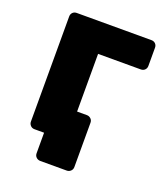

<svg xmlns="http://www.w3.org/2000/svg" viewBox="-121 -605 700 807"><g transform="rotate(20 229.5 -201.5)"><path d="M153 117Q142 117 134.5 110Q127 103 127 92V0H97L60 -131H271Q281 -131 288.5 -124Q296 -117 296 -106V92Q296 103 288.5 110Q281 117 271 117ZM84 0Q73 0 66 -7.5Q59 -15 59 -25V-495Q59 -506 66 -513Q73 -520 84 -520H418Q429 -520 436 -513Q443 -506 443 -495V-414Q443 -403 436 -396Q429 -389 418 -389H227V-25Q227 -15 220 -7.5Q213 0 202 0Z"/></g></svg>

Font: DVN-Rubik
Style: Bold
Weight: 700
Designer: Hubert and Fischer
Foundry: Hubert & Fischer
Version: Version 2.102